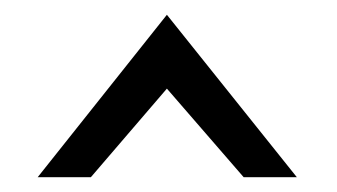

<svg xmlns="http://www.w3.org/2000/svg" viewBox="-20 -767 456 260"><path d="M31 -527H103L206 -647L310 -527H382L206 -747Z"/></svg>

Font: Charger Pro
Style: Nar
Weight: 400
Designer: Jasper
Foundry: Cannot Into Space Fonts
Version: Version 1.09